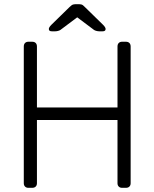

<svg xmlns="http://www.w3.org/2000/svg" viewBox="-20 -900 740 920"><path d="M116 0Q106 0 100 -6Q94 -12 94 -22V-677Q94 -688 100 -694Q106 -700 116 -700H134Q145 -700 151 -694Q157 -688 157 -677V-385H543V-677Q543 -688 549 -694Q555 -700 565 -700H583Q594 -700 600 -694Q606 -688 606 -677V-22Q606 -12 600 -6Q594 0 583 0H565Q555 0 549 -6Q543 -12 543 -22V-325H157V-22Q157 -12 151 -6Q145 0 134 0ZM228 -750Q214 -750 214 -761Q214 -769 226 -781L313 -866Q324 -877 331 -878.5Q338 -880 345 -880H355Q363 -880 370 -878.5Q377 -877 387 -866L474 -781Q486 -769 486 -761Q486 -750 472 -750H455Q449 -750 441.5 -752Q434 -754 430 -757L350 -817L270 -757Q266 -754 258.5 -752Q251 -750 245 -750Z"/></svg>

Font: Rubik Light
Style: Regular
Weight: 300
Designer: Hubert and Fischer
Foundry: Hubert and Fischer
Version: Version 2.300;gftools[0.9.30]